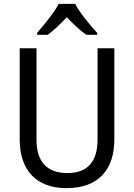

<svg xmlns="http://www.w3.org/2000/svg" viewBox="-20 -964 694 994"><path d="M369 -944H284C261 -899 209 -837 172 -794V-784H227C258 -806 292 -839 326 -875C360 -839 394 -806 427 -784H483V-794C446 -834 392 -899 369 -944ZM572 -242V-714H485V-241C485 -132 437 -68 329 -68C223 -68 169 -127 169 -240V-714H82V-243C82 -84 166 10 325 10C492 10 572 -89 572 -242Z"/></svg>

Font: Noto Sans Lao SemiCondensed
Style: Regular
Weight: 400
Width: 4
Designer: Monotype Design Team
Foundry: Monotype Imaging Inc.
Version: Version 2.003